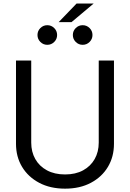

<svg xmlns="http://www.w3.org/2000/svg" viewBox="-20 -1077 750 1108"><path d="M549.8 -727.5H637.7V-247.1Q637.7 -172.4 602.8 -114Q567.9 -55.7 504.4 -22Q440.9 11.7 355.5 11.7Q270 11.7 206.3 -22Q142.6 -55.7 107.4 -114Q72.3 -172.4 72.3 -247.1V-727.5H160.2V-253.9Q160.2 -200.7 183.6 -159.2Q207 -117.7 251 -94Q294.9 -70.3 355.5 -70.3Q416 -70.3 459.5 -94Q502.9 -117.7 526.4 -159.2Q549.8 -200.7 549.8 -253.9ZM252.9 -818.4Q229.5 -818.4 212.9 -835Q196.3 -851.6 196.3 -875Q196.3 -898.4 212.9 -915Q229.5 -931.6 252.9 -931.6Q276.4 -931.6 293 -915Q309.6 -898.4 309.6 -875Q309.6 -851.6 293 -835Q276.4 -818.4 252.9 -818.4ZM457 -818.4Q433.6 -818.4 417 -835Q400.4 -851.6 400.4 -875Q400.4 -898.4 417 -915Q433.6 -931.6 457 -931.6Q480.5 -931.6 497.1 -915Q513.7 -898.4 513.7 -875Q513.7 -851.6 497.1 -835Q480.5 -818.4 457 -818.4ZM318.4 -949.2 421.9 -1056.6H520.5L392.6 -949.2Z"/></svg>

Font: Inter Display
Style: Regular
Weight: 400
Designer: Rasmus Andersson
Foundry: rsms
Version: Version 4.000;git-37864ae